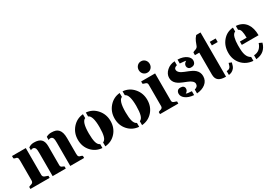

<svg xmlns="http://www.w3.org/2000/svg" viewBox="34 -1604 3557 2497"><g transform="rotate(-30 1812.5 -355.5)"><path d="M267.6 -474.1Q301.8 -500.5 351.1 -500.5Q423.3 -500.5 456.5 -468Q489.7 -435.5 489.7 -366.2V-82Q489.7 -56.6 507.3 -47.9Q515.1 -43.9 524.2 -40.8Q533.2 -37.6 541.5 -31.2V0H344.2V-349.1Q344.2 -397.5 337.9 -413.6Q325.7 -441.9 297.9 -441.9Q281.2 -441.9 267.6 -431.6ZM533.7 -480.5Q568.8 -500.5 609.6 -500.5Q650.4 -500.5 676.3 -491.2Q702.1 -481.9 719.2 -461.9Q753.9 -421.4 753.9 -336.4V-104.5Q753.9 -69.3 761.5 -59.8Q769 -50.3 775.4 -48.1Q781.7 -45.9 789.1 -44.4Q806.6 -40.5 816.9 -31.2V0H608.9V-349.1Q608.9 -398.9 602.5 -414.1Q591.8 -441.9 563 -441.9Q547.4 -441.9 533.7 -432.6ZM78.6 -383.8Q78.6 -420.4 70.8 -429.7Q63 -439 56.6 -440.7Q50.3 -442.4 43.5 -443.4Q24.9 -446.8 17.1 -456.5V-490.7H224.1V-87.9Q224.1 -61.5 248 -49.8Q258.8 -44.9 272.2 -41Q285.6 -37.1 299.3 -31.2V0H10.3V-31.2Q21 -37.6 33 -40.8Q44.9 -43.9 55.2 -48.3Q78.6 -58.6 78.6 -87.9Z M1087.9 -441.9Q1028.8 -420.4 1028.8 -246.1Q1028.8 -160.2 1042.2 -112.1Q1055.7 -64 1087.9 -51.3V7.3Q990.7 -0.5 927.7 -70.8Q864.3 -141.6 864.3 -244.6Q864.3 -345.7 927.7 -418.9Q992.7 -492.7 1087.9 -500.5ZM1190.9 -246.1Q1190.9 -420.4 1131.3 -441.9V-500.5Q1228 -492.7 1291.5 -418.9Q1355 -345.7 1355 -244.6Q1355 -141.6 1291.5 -70.8Q1228.5 -0.5 1131.3 7.3V-51.3Q1163.6 -63.5 1177.2 -111.6Q1190.9 -159.7 1190.9 -246.1Z M1639.6 -441.9Q1580.6 -420.4 1580.6 -246.1Q1580.6 -160.2 1594 -112.1Q1607.4 -64 1639.6 -51.3V7.3Q1542.5 -0.5 1479.5 -70.8Q1416 -141.6 1416 -244.6Q1416 -345.7 1479.5 -418.9Q1544.4 -492.7 1639.6 -500.5ZM1742.7 -246.1Q1742.7 -420.4 1683.1 -441.9V-500.5Q1779.8 -492.7 1843.3 -418.9Q1906.7 -345.7 1906.7 -244.6Q1906.7 -141.6 1843.3 -70.8Q1780.3 -0.5 1683.1 7.3V-51.3Q1715.3 -63.5 1729 -111.6Q1742.7 -159.7 1742.7 -246.1Z M2166 -82Q2166 -56.6 2189.5 -47.4Q2199.2 -43.5 2210.4 -40.5Q2221.7 -37.6 2231.4 -31.2V0H1956.5V-31.2Q1965.8 -37.6 1977.1 -40.5Q1988.3 -43.5 1998 -47.4Q2021 -56.6 2021 -82V-405.8Q2021 -432.1 1998 -440.4Q1988.3 -444.3 1977.1 -447Q1965.8 -449.7 1956.5 -456.5V-490.7H2166ZM2085 -548.8Q2066.4 -548.8 2051.3 -555.7Q2036.1 -562.5 2025.4 -574.2Q2002.9 -598.6 2002.9 -633.8Q2002.9 -668 2025.4 -693.4Q2048.8 -719.2 2085 -719.2Q2121.6 -719.2 2145 -693.4Q2167.5 -668 2167.5 -633.8Q2167.5 -598.6 2145 -574.2Q2121.6 -548.8 2085 -548.8Z M2464.8 -441.9Q2419.9 -429.7 2419.9 -399.4Q2419.9 -350.6 2505.4 -317.9Q2572.8 -292 2600.8 -277.6Q2628.9 -263.2 2647.9 -246.1Q2690.4 -207 2690.4 -148.9Q2690.4 -80.1 2638.2 -38.6Q2587.4 1.5 2508.3 7.3V-51.3Q2559.6 -63.5 2559.6 -107.9Q2559.6 -153.8 2475.6 -186.5Q2409.7 -211.9 2382.1 -226.1Q2354.5 -240.2 2335.9 -256.8Q2294.4 -293.9 2294.4 -348.1Q2294.4 -406.7 2344.2 -452.1Q2394.5 -497.6 2464.8 -500.5ZM2598.6 -431.6Q2587.9 -436 2508.3 -441.9V-500.5Q2593.3 -497.1 2641.1 -460Q2681.2 -428.7 2681.2 -390.6Q2681.2 -343.3 2645 -328.1Q2632.3 -323.2 2609.9 -323.2Q2587.4 -323.2 2573 -337.6Q2558.6 -352.1 2558.6 -373Q2558.6 -408.7 2598.6 -431.6ZM2380.9 -64.9Q2393.6 -53.7 2464.8 -51.3V7.3Q2383.8 1 2337.4 -35.6Q2298.3 -66.9 2298.3 -106.9Q2298.3 -133.3 2313 -150.1Q2327.6 -167 2357.4 -167Q2387.2 -167 2401.6 -153.8Q2416 -140.6 2416 -119.6Q2416 -83 2380.9 -64.9Z M2943.8 -656.7V7.3H2939.9Q2868.2 7.3 2833.3 -20Q2798.3 -47.4 2798.3 -108.9V-437H2733.4V-476.1Q2740.7 -483.9 2752.2 -487.8Q2763.7 -491.7 2775.4 -496.1Q2804.2 -506.8 2812 -531.2Q2837.9 -602.5 2852.5 -622.8Q2867.2 -643.1 2878.4 -655.8ZM2987.3 -51.3Q3026.9 -51.3 3043 -76.7Q3049.8 -87.9 3053.7 -102.3Q3057.6 -116.7 3062.5 -131.3L3102.1 -115.7Q3089.8 -59.1 3071.8 -37.8Q3053.7 -16.6 3034.4 -6.8Q3015.1 2.9 2987.3 7.3ZM2987.3 -490.7H3075.2V-437H2987.3Z M3398.4 -51.3Q3496.6 -56.2 3530.3 -159.7L3575.2 -139.2Q3538.6 -4.9 3398.4 7.3ZM3383.8 -500.5Q3484.4 -493.2 3534.7 -420.4Q3579.6 -356 3579.6 -248H3328.1V-297.9H3429.2Q3429.2 -360.4 3419.7 -396.7Q3410.2 -433.1 3383.8 -441.9ZM3355 7.3Q3249 -1 3184.1 -75.2Q3123.5 -144 3123.5 -244.6Q3123.5 -350.1 3184.6 -421.9Q3245.1 -493.7 3340.3 -500.5V-441.9Q3308.1 -430.7 3295.2 -381.3Q3282.2 -332 3282.2 -270.3Q3282.2 -208.5 3285.4 -178Q3288.6 -147.5 3296.9 -123Q3314 -71.8 3355 -51.3Z"/></g></svg>

Font: Stardos Stencil
Style: Bold
Weight: 700
Designer: vernon adams
Foundry: vernon adams
Version: Version 1.000